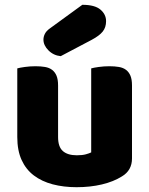

<svg xmlns="http://www.w3.org/2000/svg" viewBox="-20 -764 622 800"><path d="M52 -479Q62 -482 83.5 -485Q105 -488 128 -488Q150 -488 167.5 -485Q185 -482 197 -473Q209 -464 215.5 -448.5Q222 -433 222 -408V-193Q222 -152 242 -134.5Q262 -117 300 -117Q323 -117 337.5 -121Q352 -125 360 -129V-479Q370 -482 391.5 -485Q413 -488 436 -488Q458 -488 475.5 -485Q493 -482 505 -473Q517 -464 523.5 -448.5Q530 -433 530 -408V-104Q530 -54 488 -29Q453 -7 404.5 4.5Q356 16 299 16Q245 16 199.5 4Q154 -8 121 -33Q88 -58 70 -97.5Q52 -137 52 -193ZM323 -744Q375 -744 398.5 -724Q422 -704 422 -676Q422 -650 408 -632.5Q394 -615 362 -598L233 -530Q203 -533 182 -554Q161 -575 161 -599Q161 -611 167 -623Q173 -635 187 -645Z"/></svg>

Font: Baloo Thambi
Style: Regular
Weight: 400
Designer: Aadarsh Rajan and Ek Type
Foundry: Ek Type
Version: Version 1.443;PS 1.000;hotconv 16.6.51;makeotf.lib2.5.65220;